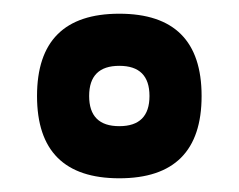

<svg xmlns="http://www.w3.org/2000/svg" viewBox="-20 -773 348 280"><path d="M154 -513Q34 -513 34 -633Q34 -753 154 -753Q274 -753 274 -633Q274 -513 154 -513ZM154 -677Q110 -677 110 -633Q110 -589 154 -589Q198 -589 198 -633Q198 -677 154 -677Z"/></svg>

Font: Chau Philomene One
Style: Regular
Weight: 400
Designer: Vicente Lamonaca
Foundry: TipoType
Version: Version 1.002